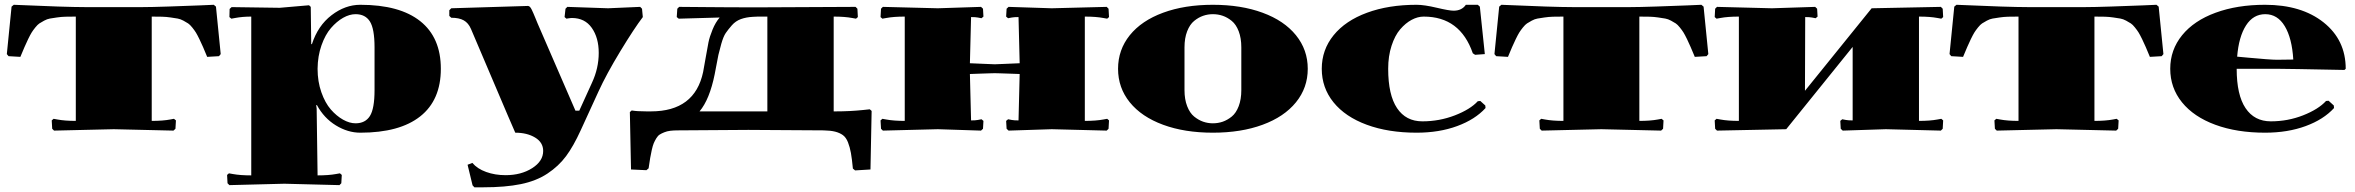

<svg xmlns="http://www.w3.org/2000/svg" viewBox="-20 -550 9936 810"><path d="M299.8 -480Q274.4 -480 256.1 -479.5Q237.8 -479 220 -476.3Q202.1 -473.6 190.4 -471.7Q178.7 -469.7 166.3 -462.9Q153.8 -456.1 146.2 -451.2Q138.7 -446.3 128.9 -434.1Q119.1 -421.9 113.5 -412.8Q107.9 -403.8 98.6 -384.8Q89.4 -365.7 83.3 -351.3Q77.1 -336.9 65.9 -310.1L16.1 -313L8.8 -321.8L28.8 -522L38.1 -529.8Q258.8 -520 338.9 -520H581.1Q616.7 -520 691.9 -522.5Q767.1 -524.9 824.2 -527.3L881.8 -529.8L891.1 -522L911.1 -321.8L903.8 -313L854 -310.1Q842.8 -336.9 836.7 -351.3Q830.6 -365.7 821.3 -384.8Q812 -403.8 806.4 -412.8Q800.8 -421.9 791 -434.1Q781.2 -446.3 773.7 -451.2Q766.1 -456.1 753.7 -462.9Q741.2 -469.7 729.5 -471.7Q717.8 -473.6 700 -476.3Q682.1 -479 663.8 -479.5Q645.5 -480 620.1 -480V-40Q667 -40 698.2 -45.9L713.9 -48.8L722.2 -42L720.2 -6.8L711.9 1L460 -4.9L208 1L200.2 -6.8L198.2 -42L206.1 -48.8L222.2 -45.9Q253.4 -40 299.8 -40Z M1319.8 -259.8Q1319.8 -206.1 1335.7 -160.9Q1351.6 -115.7 1375.7 -88.1Q1399.9 -60.5 1427.2 -45.2Q1454.6 -29.8 1480 -29.8Q1521 -29.8 1540.5 -60.5Q1560.1 -91.3 1560.1 -169.9V-350.1Q1560.1 -428.7 1540.5 -459.5Q1521 -490.2 1480 -490.2Q1454.6 -490.2 1427.5 -474.9Q1400.4 -459.5 1376.2 -431.6Q1352.1 -403.8 1336.2 -358.6Q1320.3 -313.5 1319.8 -259.8ZM1040 -480Q1002.9 -480 971.7 -474.1L956.1 -471.2L947.8 -478L948.7 -512.2L957 -520L1160.2 -517.1L1283.7 -527.8L1291 -521Q1291 -514.2 1292 -443.1Q1293 -372.1 1293 -363.8H1295.9Q1321.3 -441.9 1378.7 -485.8Q1436 -529.8 1500 -529.8Q1666 -529.8 1752.9 -460.7Q1839.8 -391.6 1839.8 -259.8Q1839.8 -127.9 1752.9 -59.1Q1666 9.8 1500 9.8Q1447.3 9.8 1397 -21Q1346.7 -51.8 1316.9 -106.9L1314 -106L1315.9 -91.8L1319.8 189.9Q1366.7 189.9 1397.9 184.1L1414.1 181.2L1421.9 188L1419.9 223.1L1412.1 231L1179.7 225.1L947.8 231L939.9 223.1L938 188L945.8 181.2L961.9 184.1Q993.2 189.9 1040 189.9Z M2153.8 9.8 2123.5 -60.1 1966.8 -428.2Q1956.1 -453.1 1936.5 -464.1Q1917 -475.1 1883.8 -475.1L1875.5 -482.9V-506.8L1883.8 -515.1L2206.5 -524.9H2207.5Q2211.4 -524.9 2215.3 -521.2Q2219.2 -517.6 2223.1 -509.5Q2227.1 -501.5 2230.2 -494.1Q2233.4 -486.8 2238.8 -473.6Q2244.1 -460.4 2247.6 -452.1L2407.7 -83H2423.8L2477.5 -201.2Q2505.9 -262.2 2505.9 -327.1Q2505.9 -390.6 2476.6 -432.4Q2447.3 -474.1 2392.6 -474.1Q2389.2 -474.1 2385.3 -473.6Q2381.3 -473.1 2376.7 -472.4Q2372.1 -471.7 2369.6 -471.2L2361.8 -478L2365.7 -513.2L2373.5 -521L2545.4 -515.1L2680.7 -521L2688.5 -513.2L2691.9 -478Q2655.8 -430.7 2596.9 -333.7Q2538.1 -236.8 2504.9 -164.1L2429.7 0Q2399.4 66.4 2368.2 108.6Q2336.9 150.9 2289.8 182.1Q2242.7 213.4 2177.2 226.8Q2111.8 240.2 2018.6 240.2H1981.4L1973.6 231.9L1952.6 145L1972.7 137.2Q1993.7 162.1 2031 175.5Q2068.4 189 2112.8 189Q2178.7 189 2225.1 159.4Q2271.5 129.9 2271.5 86.9Q2271.5 50.8 2237.5 30.3Q2203.6 9.8 2153.8 9.8Z M3497.1 -80.1H3505.4Q3565.4 -80.1 3621.1 -85.9L3649.4 -88.9L3657.2 -82L3652.3 165L3587.4 168.9L3578.1 161.1Q3574.2 119.6 3569.8 95.2Q3565.4 70.8 3557.4 50.3Q3549.3 29.8 3535.9 20Q3522.5 10.3 3503.2 5.4Q3483.9 0.5 3454.1 0L3137.2 -2L2840.3 0Q2821.8 0 2807.9 1.7Q2793.9 3.4 2782.5 8.1Q2771 12.7 2763.2 17.6Q2755.4 22.5 2748.8 33.4Q2742.2 44.4 2738 54.2Q2733.9 64 2729.7 82.5Q2725.6 101.1 2722.9 116.9Q2720.2 132.8 2716.3 160.2L2707 168L2642.1 165L2637.2 -77.1L2645 -84Q2666.5 -80.1 2707 -80.1H2726.1Q2911.1 -80.1 2946.3 -246.1Q2950.2 -265.1 2957 -306.2Q2963.9 -347.2 2968.8 -371.1Q2973.6 -395 2986.1 -425.3Q2998.5 -455.6 3016.1 -476.1L2843.3 -471.2L2835 -478L2837.4 -513.2L2845.2 -521Q2908.2 -520.5 2962.4 -520Q3016.6 -519.5 3059.3 -519.3Q3102.1 -519 3177.2 -519Q3249.5 -519 3589.4 -521L3597.2 -513.2L3599.1 -478L3591.3 -471.2L3575.2 -474.1Q3543.9 -480 3497.1 -480ZM3217.3 -80.1V-480H3177.2L3156.2 -479Q3127.9 -477.5 3105.7 -469.5Q3083.5 -461.4 3067.6 -443.4Q3051.8 -425.3 3041.7 -410.6Q3031.7 -396 3022.9 -365Q3014.2 -334 3010.7 -318.1Q3007.3 -302.2 3000.5 -265.1Q2997.1 -246.1 2995.1 -236.8Q2973.6 -130.4 2931.2 -80.1Z M3796.9 -480Q3750 -480 3718.8 -474.1L3702.6 -471.2L3694.8 -478L3696.8 -513.2L3704.6 -521L3936.5 -515.1L4118.7 -521L4127 -513.2L4128.9 -480L4120.6 -473.1L4105 -476.1Q4095.2 -478 4076.7 -478L4071.8 -283.2Q4102.5 -282.2 4134.8 -280.5Q4167 -278.8 4176.8 -278.8Q4186.5 -278.8 4218.8 -280.5Q4251 -282.2 4281.7 -283.2L4276.9 -478Q4258.3 -478 4248.5 -476.1L4232.9 -473.1L4224.6 -480L4226.6 -513.2L4234.9 -521L4417 -515.1L4648.9 -521L4656.7 -513.2L4658.7 -478L4650.9 -471.2L4634.8 -474.1Q4603.5 -480 4556.6 -480V-40Q4603.5 -40 4634.8 -45.9L4650.9 -48.8L4658.7 -42L4656.7 -6.8L4648.9 1L4417 -4.9L4234.9 1L4226.6 -6.8L4224.6 -40L4232.9 -46.9L4248.5 -43.9Q4258.3 -42 4276.9 -42L4281.7 -237.8Q4258.8 -238.8 4234.1 -239.5Q4209.5 -240.2 4197.5 -240.7Q4185.5 -241.2 4176.8 -241.2Q4168 -241.2 4156 -240.7Q4144 -240.2 4119.4 -239.5Q4094.7 -238.8 4071.8 -237.8L4076.7 -42Q4095.2 -42 4105 -43.9L4120.6 -46.9L4128.9 -40L4127 -6.8L4118.7 1L3936.5 -4.9L3704.6 1L3696.8 -6.8L3694.8 -42L3702.6 -48.8L3718.8 -45.9Q3750 -40 3796.9 -40Z M5306.6 -23.7Q5215.8 9.8 5096.7 9.8Q4977.5 9.8 4886.7 -23.7Q4795.9 -57.1 4746.3 -118.4Q4696.8 -179.7 4696.8 -259.8Q4696.8 -339.8 4746.3 -401.4Q4795.9 -462.9 4886.7 -496.3Q4977.5 -529.8 5096.7 -529.8Q5215.8 -529.8 5306.6 -496.3Q5397.5 -462.9 5447.3 -401.4Q5497.1 -339.8 5497.1 -259.8Q5497.1 -179.7 5447.3 -118.4Q5397.5 -57.1 5306.6 -23.7ZM5096.7 -490.2Q5075.7 -490.2 5055.9 -483.4Q5036.1 -476.6 5017.8 -461.7Q4999.5 -446.8 4988.3 -418Q4977.1 -389.2 4977.1 -350.1V-169.9Q4977.1 -130.9 4988.3 -102.1Q4999.5 -73.2 5017.8 -58.3Q5036.1 -43.5 5055.9 -36.6Q5075.7 -29.8 5096.7 -29.8Q5118.7 -29.8 5138.4 -36.6Q5158.2 -43.5 5176.5 -58.3Q5194.8 -73.2 5205.8 -102.1Q5216.8 -130.9 5216.8 -169.9V-350.1Q5216.8 -389.2 5205.8 -418Q5194.8 -446.8 5176.5 -461.7Q5158.2 -476.6 5138.4 -483.4Q5118.7 -490.2 5096.7 -490.2Z M5980.5 -38.1Q6052.2 -38.1 6117.4 -63.2Q6182.6 -88.4 6214.4 -123L6225.1 -124L6246.1 -105L6247.1 -94.2Q6203.1 -45.9 6127.4 -18.1Q6051.8 9.8 5956.1 9.8Q5836.9 9.8 5746.1 -23.7Q5655.3 -57.1 5605.7 -118.4Q5556.2 -179.7 5556.2 -259.8Q5556.2 -339.8 5606.2 -401.4Q5656.2 -462.9 5747.1 -496.3Q5837.9 -529.8 5956.1 -529.8Q5988.8 -529.8 6041.3 -517.3Q6093.8 -504.9 6112.3 -504.9Q6147 -504.9 6164.1 -529.8H6214.4L6223.1 -522L6244.1 -321.8L6203.1 -318.8L6193.4 -325.2Q6140.1 -480 5986.3 -480Q5960.9 -480 5935.3 -466.3Q5909.7 -452.6 5887.2 -426.5Q5864.7 -400.4 5850.6 -356.9Q5836.4 -313.5 5836.4 -259.8Q5836.4 -149.4 5873.8 -93.8Q5911.1 -38.1 5980.5 -38.1Z M6575.7 -480Q6550.3 -480 6532 -479.5Q6513.7 -479 6495.8 -476.3Q6478 -473.6 6466.3 -471.7Q6454.6 -469.7 6442.1 -462.9Q6429.7 -456.1 6422.1 -451.2Q6414.6 -446.3 6404.8 -434.1Q6395 -421.9 6389.4 -412.8Q6383.8 -403.8 6374.5 -384.8Q6365.2 -365.7 6359.1 -351.3Q6353 -336.9 6341.8 -310.1L6292 -313L6284.7 -321.8L6304.7 -522L6314 -529.8Q6534.7 -520 6614.7 -520H6856.9Q6892.6 -520 6967.8 -522.5Q7043 -524.9 7100.1 -527.3L7157.7 -529.8L7167 -522L7187 -321.8L7179.7 -313L7129.9 -310.1Q7118.7 -336.9 7112.5 -351.3Q7106.4 -365.7 7097.2 -384.8Q7087.9 -403.8 7082.3 -412.8Q7076.7 -421.9 7066.9 -434.1Q7057.1 -446.3 7049.6 -451.2Q7042 -456.1 7029.5 -462.9Q7017.1 -469.7 7005.4 -471.7Q6993.7 -473.6 6975.8 -476.3Q6958 -479 6939.7 -479.5Q6921.4 -480 6896 -480V-40Q6942.9 -40 6974.1 -45.9L6989.7 -48.8L6998 -42L6996.1 -6.8L6987.8 1L6735.8 -4.9L6483.9 1L6476.1 -6.8L6474.1 -42L6481.9 -48.8L6498 -45.9Q6529.3 -40 6575.7 -40Z M7795.9 -42V-352.1L7515.6 -4.9L7223.6 1L7215.8 -6.8L7213.9 -42L7221.7 -48.8L7237.8 -45.9Q7269 -40 7315.9 -40V-480Q7269 -480 7237.8 -474.1L7221.7 -471.2L7213.9 -478L7215.8 -513.2L7223.6 -521L7455.6 -515.1L7637.7 -521L7646 -513.2L7647.9 -480L7639.6 -473.1L7624 -476.1Q7614.3 -478 7595.7 -478L7594.7 -167L7876 -515.1L8168 -521L8175.8 -513.2L8177.7 -478L8169.9 -471.2L8153.8 -474.1Q8122.6 -480 8075.7 -480V-40Q8122.6 -40 8153.8 -45.9L8169.9 -48.8L8177.7 -42L8175.8 -6.8L8168 1L7936 -4.9L7753.9 1L7745.6 -6.8L7743.7 -40L7752 -46.9L7767.6 -43.9Q7777.3 -42 7795.9 -42Z M8495.6 -480Q8470.2 -480 8451.9 -479.5Q8433.6 -479 8415.8 -476.3Q8397.9 -473.6 8386.2 -471.7Q8374.5 -469.7 8362.1 -462.9Q8349.6 -456.1 8342 -451.2Q8334.5 -446.3 8324.7 -434.1Q8314.9 -421.9 8309.3 -412.8Q8303.7 -403.8 8294.4 -384.8Q8285.2 -365.7 8279.1 -351.3Q8272.9 -336.9 8261.7 -310.1L8211.9 -313L8204.6 -321.8L8224.6 -522L8233.9 -529.8Q8454.6 -520 8534.7 -520H8776.9Q8812.5 -520 8887.7 -522.5Q8962.9 -524.9 9020 -527.3L9077.6 -529.8L9086.9 -522L9106.9 -321.8L9099.6 -313L9049.8 -310.1Q9038.6 -336.9 9032.5 -351.3Q9026.4 -365.7 9017.1 -384.8Q9007.8 -403.8 9002.2 -412.8Q8996.6 -421.9 8986.8 -434.1Q8977.1 -446.3 8969.5 -451.2Q8961.9 -456.1 8949.5 -462.9Q8937 -469.7 8925.3 -471.7Q8913.6 -473.6 8895.8 -476.3Q8877.9 -479 8859.6 -479.5Q8841.3 -480 8815.9 -480V-40Q8862.8 -40 8894 -45.9L8909.7 -48.8L8918 -42L8916 -6.8L8907.7 1L8655.8 -4.9L8403.8 1L8396 -6.8L8394 -42L8401.9 -48.8L8418 -45.9Q8449.2 -40 8495.6 -40Z M9654.8 -298.8Q9649.4 -388.7 9618.9 -439.5Q9588.4 -490.2 9536.6 -490.2Q9485.8 -490.2 9455.3 -442.6Q9424.8 -395 9418 -311Q9423.8 -310.5 9465.8 -306.6Q9507.8 -302.7 9539.6 -300.3Q9571.3 -297.9 9585.9 -297.9Q9621.6 -297.9 9654.8 -298.8ZM9870.6 -254.9Q9626 -259.8 9585.9 -259.8H9416Q9416 -149.4 9453.4 -93.8Q9490.7 -38.1 9560.1 -38.1Q9631.8 -38.1 9696.3 -63.5Q9760.7 -88.9 9793 -124L9803.7 -125L9825.7 -105L9826.7 -94.2Q9782.7 -45.9 9707 -18.1Q9631.3 9.8 9535.6 9.8Q9416.5 9.8 9325.7 -23.7Q9234.9 -57.1 9185.3 -118.4Q9135.7 -179.7 9135.7 -259.8Q9135.7 -339.8 9185.8 -401.4Q9235.8 -462.9 9326.9 -496.3Q9418 -529.8 9535.6 -529.8Q9689 -529.8 9782.5 -455.6Q9876 -381.3 9876 -259.8Z"/></svg>

Font: Yokawerad
Style: Regular
Weight: 500
Designer: gluk
Foundry: gluk
Version: Version 0.79